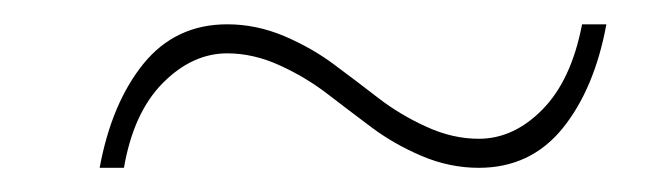

<svg xmlns="http://www.w3.org/2000/svg" viewBox="-20 -435 546 158"><path d="M374 -296.9Q350.1 -296.9 327.1 -306.6Q304.2 -316.4 285.9 -330.1Q267.6 -343.8 249.5 -357.7Q231.4 -371.6 210 -381.3Q188.5 -391.1 167 -391.1Q138.2 -391.1 114 -366.7Q89.8 -342.3 82 -296.9H62Q71.8 -350.1 98.1 -382.6Q124.5 -415 167 -415Q190.9 -415 213.9 -405.3Q236.8 -395.5 255.1 -381.8Q273.4 -368.2 291.5 -354.2Q309.6 -340.3 331.1 -330.6Q352.5 -320.8 374 -320.8Q402.8 -320.8 426.5 -345Q450.2 -369.1 459 -415H479Q469.2 -361.8 442.9 -329.3Q416.5 -296.9 374 -296.9Z"/></svg>

Font: Creato Display Thin
Style: Italic
Weight: 265
Italic angle: -10°
Version: Version 1.000